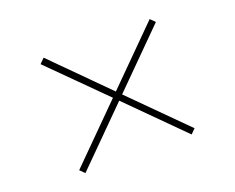

<svg xmlns="http://www.w3.org/2000/svg" viewBox="-103 -865 1206 985"><g transform="rotate(-20 500.0 -372.0)"><path d="M815 -82 525 -372 815 -662 790 -687 500 -397 211 -687 185 -661 475 -372 185 -82 210 -57 500 -347 790 -57Z"/></g></svg>

Font: Noto Sans T Chinese Thin
Style: Regular
Weight: 100
Designer: Ryoko NISHIZUKA (kana & ideographs); Paul D. Hunt (Latin, Greek & Cyrillic); Wenlong ZHANG (bopomofo); Sandoll Communica
Foundry: Adobe Systems Incorporated
Version: Version 1.000;PS 1;hotconv 1.0.78;makeotf.lib2.5.61930